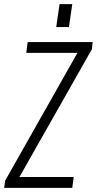

<svg xmlns="http://www.w3.org/2000/svg" viewBox="-36 -902 465 922"><path d="M-11 -35 359 -689 365 -648H90L97 -700H409L405 -665L34 -11L27 -52H318L311 0H-16ZM311 -882 295 -772H234L250 -882Z"/></svg>

Font: Pathway Extreme Condensed Thin
Style: Italic
Weight: 250
Width: 3
Italic angle: -8°
Version: Version 1.001;gftools[0.9.26]